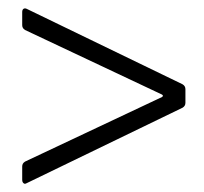

<svg xmlns="http://www.w3.org/2000/svg" viewBox="-20 -504 496 467"><path d="M46 -59 424 -242C429 -245 431 -249 431 -254V-287C431 -292 429 -296 424 -299L46 -482C39 -486 34 -482 34 -475V-443C34 -438 36 -434 41 -431L374 -274C377 -272 377 -270 374 -268L41 -111C36 -108 34 -104 34 -99V-66C34 -61 37 -57 41 -57C42 -57 44 -58 46 -59Z"/></svg>

Font: Barlow Semi Condensed Light
Style: Regular
Weight: 300
Width: 4
Designer: Jeremy Tribby
Foundry: Tribby Type
Version: Version 1.422;hotconv 1.0.109;makeotfexe 2.5.65596